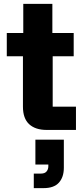

<svg xmlns="http://www.w3.org/2000/svg" viewBox="-20 -670 432 990"><path d="M220.8 0Q162.5 0 130.4 -29.6Q98.3 -59.2 98.3 -120V-380H15V-500H100V-650H250V-500H360V-380H251.7V-120H371.7V0ZM154.2 300V225H191.7Q210.8 225 220 214.2Q229.2 203.3 229.2 187.5V178.3H162.5V50H309.2V195Q309.2 243.3 283.8 271.7Q258.3 300 205 300Z"/></svg>

Font: Funnel Display ExtraBold
Style: Regular
Weight: 800
Designer: NORD ID, Kristian Moeller
Foundry: Dicotype
Version: Version 1.000